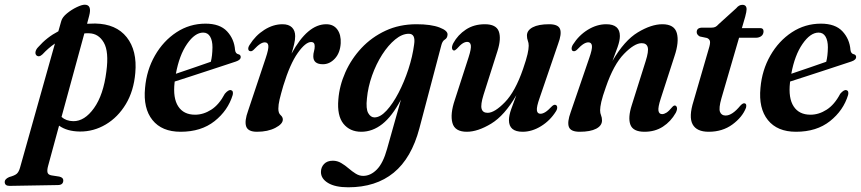

<svg xmlns="http://www.w3.org/2000/svg" viewBox="-120 -551 3659 816"><path d="M60.5 -320Q45.5 -306 34.5 -316Q29 -322 31.2 -332Q33.5 -342 42.5 -351Q79.5 -393 128 -418L140.5 -462Q145 -478 164.5 -494Q184 -510 206 -520.5Q228 -531 240 -531Q271.5 -531 259 -484L250 -450Q267 -451 284.5 -451Q373.5 -449.5 418.5 -392.8Q463.5 -336 455 -241Q448.5 -164.5 414.8 -108.5Q381 -52.5 329.5 -22Q278 8.5 219.5 8Q165 7.5 131 -17L84.5 154Q79.5 172 82 182Q84.5 192 99.5 194.5L132 199.5Q149 203.5 149 215.5Q149 235.5 125.5 235.5L-79.5 239Q-100 239 -100 222Q-100 210 -81 201.5Q-57 195 -48.5 187.2Q-40 179.5 -35 162L113.5 -366Q85.5 -347 60.5 -320ZM191.5 -36Q239.5 -35.5 279.5 -91.5Q319.5 -147.5 332 -246.5Q343.5 -331.5 321.2 -370Q299 -408.5 259 -409.5Q248.5 -410 238.5 -409L141.5 -54Q161 -36.5 191.5 -36Z M869 -147.5Q849 -81.5 792 -36.2Q735 9 647.5 9Q568 9 528 -40.8Q488 -90.5 496.5 -177.5Q503 -253 538.5 -315Q574 -377 630 -413.8Q686 -450.5 753.5 -450.5Q814.5 -450.5 845 -417.8Q875.5 -385 879 -338.5Q881 -323 893 -320.5Q902 -318.5 903 -310Q904 -296.5 882.5 -289.5Q866 -284 835 -273.8Q804 -263.5 766.2 -251.2Q728.5 -239 690.8 -226.5Q653 -214 622.5 -204.5Q622.5 -202.5 622 -200.5Q614.5 -134 637.5 -98.8Q660.5 -63.5 709 -63.5Q744.5 -63.5 777.8 -84.8Q811 -106 835.5 -152.5Q851 -170.5 861.5 -168Q873 -165 869 -147.5ZM743.5 -412.5Q708.5 -412.5 675.2 -364.5Q642 -316.5 627.5 -237.5Q664 -250 706 -264.2Q748 -278.5 776 -288.5Q782.5 -313 783 -350Q783 -378.5 773 -395.5Q763 -412.5 743.5 -412.5Z M944 -333.5Q936.5 -334 935.2 -342Q934 -350 941 -360.5Q965.5 -400 1003.2 -424Q1041 -448 1080.5 -448Q1107 -448 1120.8 -434.5Q1134.5 -421 1134.5 -397.5Q1134.5 -382 1130.2 -363.8Q1126 -345.5 1119 -323Q1187 -448 1266.5 -448Q1297.5 -448 1313.8 -425.5Q1330 -403 1328 -367Q1325.5 -326 1303.2 -302Q1281 -278 1252.5 -278Q1211.5 -278 1211.5 -311.5Q1211.5 -323 1214.5 -333.2Q1217.5 -343.5 1217.5 -354.5Q1217.5 -372.5 1202.5 -372.5Q1178.5 -372.5 1145.5 -326Q1112.5 -279.5 1084 -186.5Q1073.5 -150.5 1068.2 -128.2Q1063 -106 1063 -89Q1063 -70 1072.5 -61.8Q1082 -53.5 1082 -43Q1082 -24 1050 -7.5Q1018 9 972 9Q934 9 926.2 -13.8Q918.5 -36.5 934.5 -80.5L1009 -303.5Q1022 -342 1020.5 -356.5Q1019 -371 1005.5 -371Q996.5 -371 985.8 -364.2Q975 -357.5 957 -338.5Q949.5 -332 944 -333.5Z M1662.5 -6Q1629 121 1553.2 183Q1477.5 245 1360 245Q1305 245 1274.5 226.8Q1244 208.5 1244 180Q1244 160 1257.2 146Q1270.5 132 1294.5 132Q1313.5 132 1330 141.8Q1346.5 151.5 1361.5 164.5Q1376.5 177.5 1391.8 187Q1407 196.5 1423.5 196.5Q1455 196.5 1481.8 169.2Q1508.5 142 1525 82L1584 -127.5Q1546.5 -56.5 1504.8 -23.8Q1463 9 1415.5 9Q1367 9 1339.5 -25.2Q1312 -59.5 1318 -128.5Q1322.5 -187 1347.8 -243.8Q1373 -300.5 1416.2 -346.8Q1459.5 -393 1518.5 -420.5Q1577.5 -448 1650 -448Q1712 -448 1748 -434.2Q1784 -420.5 1782 -403Q1781 -389 1770.8 -383Q1760.5 -377 1756 -360ZM1439.5 -133Q1434.5 -88.5 1445 -70.2Q1455.5 -52 1471.5 -52Q1496 -52 1522.8 -81Q1549.5 -110 1573.8 -156.5Q1598 -203 1615.8 -257.2Q1633.5 -311.5 1640 -362Q1647 -407.5 1617.5 -407.5Q1589 -407.5 1559.5 -383.2Q1530 -359 1504.2 -318.8Q1478.5 -278.5 1461.2 -229.8Q1444 -181 1439.5 -133Z M2239.5 -105.5Q2247 -104.5 2248 -96Q2249 -87.5 2242.5 -77.5Q2218 -38.5 2179.5 -14.8Q2141 9 2101 9Q2043 9 2043 -40.5Q2043 -60 2052.8 -87.5Q2062.5 -115 2074.5 -146.5Q2024.5 -60 1967.5 -25.5Q1910.5 9 1864 9Q1813 9 1802.8 -28.5Q1792.5 -66 1813 -126.5L1871.5 -307.5Q1883.5 -344.5 1881 -358.8Q1878.5 -373 1865.5 -373Q1856.5 -373 1846.2 -366.5Q1836 -360 1821.5 -343.5Q1813.5 -335.5 1809 -336.5Q1803 -337 1801.2 -345.2Q1799.5 -353.5 1806.5 -367.5Q1826 -403 1860.2 -425.5Q1894.5 -448 1940.5 -448Q1988.5 -448 1999.8 -417.8Q2011 -387.5 1994.5 -335L1935 -148Q1922 -106 1926.8 -88.8Q1931.5 -71.5 1952.5 -71.5Q1982 -71.5 2026 -116.8Q2070 -162 2103 -258Q2117 -298.5 2122 -320.8Q2127 -343 2127 -356.5Q2127 -369 2123.2 -378.2Q2119.5 -387.5 2119.5 -400Q2119.5 -422 2144 -435Q2168.5 -448 2214 -448Q2252.5 -448 2260.2 -427.5Q2268 -407 2252 -364.5L2173.5 -135Q2160 -97 2161.8 -82.2Q2163.5 -67.5 2177 -67.5Q2186 -67.5 2197.2 -74.2Q2208.5 -81 2226.5 -100Q2234 -106.5 2239.5 -105.5Z M2318 -333.5Q2310.5 -334 2309.5 -342.5Q2308.5 -351 2315 -361.5Q2340 -401 2378.2 -424.5Q2416.5 -448 2456.5 -448Q2514.5 -448 2514.5 -398Q2514.5 -378.5 2504.8 -351Q2495 -323.5 2483 -292Q2533.5 -379 2590.8 -413.5Q2648 -448 2695 -448Q2746 -448 2756.5 -410.5Q2767 -373 2746.5 -312L2688 -131.5Q2676 -94.5 2678.5 -80.2Q2681 -66 2694 -66Q2702.5 -66 2712.5 -72.2Q2722.5 -78.5 2737.5 -96.5Q2744 -103.5 2749 -102.5Q2755 -101.5 2757 -93.5Q2759 -85.5 2752 -71.5Q2731 -34.5 2697.5 -12.8Q2664 9 2619 9Q2570.5 9 2559.2 -21Q2548 -51 2565 -104L2624 -291Q2637.5 -333 2632.8 -350.2Q2628 -367.5 2607 -367.5Q2576.5 -367.5 2532.2 -322.2Q2488 -277 2455 -181Q2440.5 -140.5 2435.5 -118Q2430.5 -95.5 2430.5 -82.5Q2430.5 -70 2434.5 -60.8Q2438.5 -51.5 2438.5 -39Q2438.5 -17 2413.8 -4Q2389 9 2343.5 9Q2305.5 9 2297.8 -11.5Q2290 -32 2305.5 -74.5L2384 -303.5Q2397.5 -341.5 2395.8 -356.2Q2394 -371 2380.5 -371Q2371 -371 2359.8 -364Q2348.5 -357 2331.5 -339Q2324 -332.5 2318 -333.5Z M2885 -389.5 2854 -396Q2841 -403.5 2841 -414.5Q2841 -433.5 2865 -433.5H2903.5Q2913.5 -433.5 2920 -436.5Q2926.5 -439.5 2934.5 -448.5L3009 -516Q3020.5 -530.5 3035 -530.5Q3053 -530.5 3053 -511.5Q3053 -506.5 3051.5 -498.8Q3050 -491 3047 -479.5L3033 -431.5H3111Q3125 -431.5 3125 -418Q3125 -405 3115.8 -397.8Q3106.5 -390.5 3091.5 -390.5H3021L2946 -133Q2934 -91 2940 -75.5Q2946 -60 2964 -60Q2992 -60 3026.5 -102Q3037 -113 3043.5 -112Q3055 -110.5 3050.5 -93Q3035 -53 2992.8 -22Q2950.5 9 2892 9Q2840.5 9 2823.5 -22.8Q2806.5 -54.5 2827.5 -121L2892 -343Q2899 -365 2897.5 -374.8Q2896 -384.5 2885 -389.5Z M3484.5 -147.5Q3464.5 -81.5 3407.5 -36.2Q3350.5 9 3263 9Q3183.5 9 3143.5 -40.8Q3103.5 -90.5 3112 -177.5Q3118.5 -253 3154 -315Q3189.5 -377 3245.5 -413.8Q3301.5 -450.5 3369 -450.5Q3430 -450.5 3460.5 -417.8Q3491 -385 3494.5 -338.5Q3496.5 -323 3508.5 -320.5Q3517.5 -318.5 3518.5 -310Q3519.5 -296.5 3498 -289.5Q3481.5 -284 3450.5 -273.8Q3419.5 -263.5 3381.8 -251.2Q3344 -239 3306.2 -226.5Q3268.5 -214 3238 -204.5Q3238 -202.5 3237.5 -200.5Q3230 -134 3253 -98.8Q3276 -63.5 3324.5 -63.5Q3360 -63.5 3393.2 -84.8Q3426.5 -106 3451 -152.5Q3466.5 -170.5 3477 -168Q3488.5 -165 3484.5 -147.5ZM3359 -412.5Q3324 -412.5 3290.8 -364.5Q3257.5 -316.5 3243 -237.5Q3279.5 -250 3321.5 -264.2Q3363.5 -278.5 3391.5 -288.5Q3398 -313 3398.5 -350Q3398.5 -378.5 3388.5 -395.5Q3378.5 -412.5 3359 -412.5Z"/></svg>

Font: Fraunces 144pt S050 SemiBold
Style: Italic
Weight: 600
Italic angle: -16°
Version: Version 1.000; ttfautohint (v1.8.3)